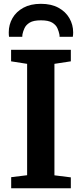

<svg xmlns="http://www.w3.org/2000/svg" viewBox="-20 -1010 440 1030"><path d="M125.5 -70V-667.5L39.5 -681V-743H360V-681L272 -667.5V-69.5L360 -58.5V0H40V-59.5ZM199.5 -989.5Q255 -989.5 293.5 -968.5Q332 -947.5 352.2 -912.5Q372.5 -877.5 372.5 -836Q372.5 -822.5 370.5 -812.5H299.5Q299.5 -814.5 299.5 -818.2Q299.5 -822 298.5 -826Q295.5 -841.5 287.8 -859Q280 -876.5 259.8 -888.8Q239.5 -901 199.5 -901Q159.5 -901 139.5 -888.8Q119.5 -876.5 111.5 -859Q103.5 -841.5 100.5 -826Q100 -822 99.8 -818.2Q99.5 -814.5 99.5 -812.5H28.5Q27 -822.5 27 -836.5Q27 -878 47 -912.8Q67 -947.5 105.5 -968.5Q144 -989.5 199.5 -989.5Z"/></svg>

Font: Merriweather
Style: Bold
Weight: 700
Designer: Eben Sorkin
Foundry: Eben Sorkin
Version: Version 2.100; ttfautohint (v1.7.19-72a1) -l 8 -r 50 -G 200 